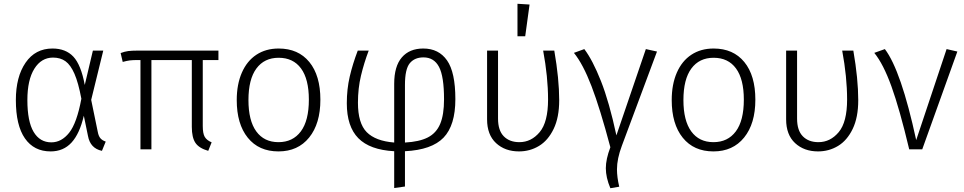

<svg xmlns="http://www.w3.org/2000/svg" viewBox="-20 -791 5107 1017"><path d="M429 -341 472 -523H527L463 -262L498 -92Q502 -70 512 -58.5Q522 -47 540 -41L520 8Q458 -5 446 -71L424 -178Q402 -83 359 -36Q316 11 248 11Q160 11 112 -58Q64 -127 64 -261Q64 -384 115.5 -459Q167 -534 258 -534Q328 -534 368.5 -491Q409 -448 429 -341ZM125 -261Q125 -148 158 -92.5Q191 -37 252 -37Q306 -37 346.5 -88Q387 -139 411 -268Q395 -353 374.5 -400Q354 -447 327 -466.5Q300 -486 261 -486Q199 -486 162 -427Q125 -368 125 -261Z M1054 -473V-124Q1054 -84 1064.5 -66Q1075 -48 1101 -37L1083 8Q1034 -6 1015 -34.5Q996 -63 996 -119V-473H782V0H724V-473H711Q683 -473 667.5 -471Q652 -469 630 -463L619 -510Q640 -518 659 -520.5Q678 -523 709 -523H1137V-473Z M1677 -263Q1677 -136 1617.5 -62.5Q1558 11 1455 11Q1351 11 1292.5 -61.5Q1234 -134 1234 -261Q1234 -344 1261 -406Q1288 -468 1338 -501Q1388 -534 1456 -534Q1560 -534 1618.5 -462.5Q1677 -391 1677 -263ZM1296 -261Q1296 -152 1337.5 -95Q1379 -38 1455 -38Q1531 -38 1573.5 -95Q1616 -152 1616 -263Q1616 -372 1574.5 -428.5Q1533 -485 1456 -485Q1380 -485 1338 -428Q1296 -371 1296 -261Z M2125 10V197L2068 205V10Q1939 3 1878 -59Q1817 -121 1817 -244Q1817 -319 1832.5 -385.5Q1848 -452 1875 -523H1933Q1908 -457 1892 -390Q1876 -323 1876 -247Q1876 -138 1922.5 -91Q1969 -44 2068 -36V-347Q2068 -440 2108.5 -487Q2149 -534 2222 -534Q2304 -534 2348 -471Q2392 -408 2392 -266Q2392 -127 2329.5 -62Q2267 3 2125 10ZM2332 -265Q2332 -386 2305.5 -436.5Q2279 -487 2223 -487Q2176 -487 2150.5 -456Q2125 -425 2125 -341V-36Q2201 -40 2246 -63Q2291 -86 2311.5 -134.5Q2332 -183 2332 -265Z M2942 -260Q2942 -169 2912.5 -108Q2883 -47 2835 -18Q2787 11 2729 11Q2655 11 2607.5 -33Q2560 -77 2560 -159V-523H2618V-163Q2618 -100 2648.5 -69Q2679 -38 2731 -38Q2794 -38 2838.5 -91Q2883 -144 2883 -264Q2883 -383 2857 -523H2916Q2942 -373 2942 -260ZM2785 -767 2762 -599H2721V-771Z M3245 -74 3401 -531 3460 -518 3274 -19Q3248 50 3248 106Q3248 147 3260 198L3213 206Q3189 149 3189 100Q3189 52 3213 -11Q3158 -218 3113 -335Q3068 -452 3020 -511L3075 -531Q3119 -473 3163 -362Q3207 -251 3245 -74Z M3981 -263Q3981 -136 3921.5 -62.5Q3862 11 3759 11Q3655 11 3596.5 -61.5Q3538 -134 3538 -261Q3538 -344 3565 -406Q3592 -468 3642 -501Q3692 -534 3760 -534Q3864 -534 3922.5 -462.5Q3981 -391 3981 -263ZM3600 -261Q3600 -152 3641.5 -95Q3683 -38 3759 -38Q3835 -38 3877.5 -95Q3920 -152 3920 -263Q3920 -372 3878.5 -428.5Q3837 -485 3760 -485Q3684 -485 3642 -428Q3600 -371 3600 -261Z M4526 -260Q4526 -169 4496.5 -108Q4467 -47 4419 -18Q4371 11 4313 11Q4239 11 4191.5 -33Q4144 -77 4144 -159V-523H4202V-163Q4202 -100 4232.5 -69Q4263 -38 4315 -38Q4378 -38 4422.5 -91Q4467 -144 4467 -264Q4467 -383 4441 -523H4500Q4526 -373 4526 -260Z M4833 -49 4994 -531 5051 -518 4865 0H4796Q4745 -214 4702 -333Q4659 -452 4611 -511L4667 -531Q4753 -418 4833 -49Z"/></svg>

Font: Fira Sans Light
Style: Regular
Weight: 300
Designer: bBox Type GmbH & Carrois Corporate GbR & Edenspiekermann AG
Foundry: bBox Type GmbH & Carrois Corporate GbR & Edenspiekermann AG
Version: Version 4.301